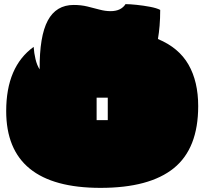

<svg xmlns="http://www.w3.org/2000/svg" viewBox="-20 -875 990 930"><path d="M467 35Q10 35 10 -337Q10 -552 143 -648Q145 -618 152 -588.5Q159 -559 172 -539Q171 -700 211.5 -775.5Q252 -851 337 -851Q373 -851 403.5 -843.5Q434 -836 462 -828.5Q490 -821 515 -821Q542 -821 560 -830Q578 -839 588 -855Q609 -855 642 -851.5Q675 -848 707 -842Q739 -836 756 -827Q756 -785 753 -750Q750 -715 745 -686Q846 -644 893 -562Q940 -480 940 -361Q940 -156 822 -60.5Q704 35 467 35ZM448 -293H502V-402H448Z"/></svg>

Font: Oi
Style: Regular
Weight: 400
Designer: Kostas Bartsokas, Mohamad Dakak
Foundry: Foundry5
Version: Version 4.000